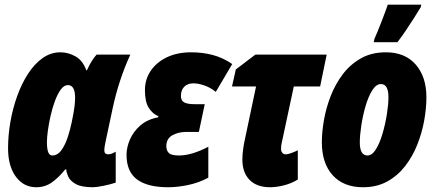

<svg xmlns="http://www.w3.org/2000/svg" viewBox="-20 -785 1847 815"><path d="M133.8 9.8Q80.6 9.8 47.4 -34.9Q14.2 -79.6 14.2 -155.8Q14.2 -209.5 23.9 -266.4Q33.7 -323.2 52.5 -376Q71.3 -428.7 98.4 -470.9Q125.5 -513.2 160.4 -538.1Q195.3 -563 236.8 -563Q269 -563 300 -545.9Q331.1 -528.8 346.2 -486.8H349.1Q368.7 -530.3 390.1 -553.2H533.2Q483.9 -445.8 458 -324.2L429.2 -189Q426.8 -178.2 424.8 -166.7Q422.9 -155.3 422.9 -148.9Q422.9 -136.7 427.7 -133.3Q432.6 -129.9 439.9 -129.9Q444.3 -129.9 452.4 -132.3Q460.4 -134.8 471.2 -141.1V-9.8Q449.2 -2.4 419.4 3.7Q389.6 9.8 374 9.8Q325.7 9.8 301.5 -3.9Q277.3 -17.6 269.5 -35.6Q261.7 -53.7 261.2 -65.9H256.8Q231.4 -33.7 201.9 -12Q172.4 9.8 133.8 9.8ZM201.2 -125Q224.6 -125 241 -147.9Q257.3 -170.9 267.8 -203.6Q278.3 -236.3 284.2 -265.1Q293.9 -311.5 296.4 -333.7Q298.8 -356 298.8 -370.1Q298.8 -423.8 268.1 -423.8Q252 -423.8 238.3 -405.3Q224.6 -386.7 213.6 -357.4Q202.6 -328.1 195.1 -294.9Q187.5 -261.7 183.3 -231.4Q179.2 -201.2 179.2 -181.2Q179.2 -125 201.2 -125Z M693.8 9.8Q606.4 9.8 561.8 -23.2Q517.1 -56.2 517.1 -127.9Q517.1 -158.7 531.2 -192.1Q545.4 -225.6 575.2 -252Q605 -278.3 651.9 -287.1V-292Q627.4 -301.8 611.3 -327.4Q595.2 -353 595.2 -401.9Q595.2 -448.2 619.9 -484.6Q644.5 -521 688.7 -542Q732.9 -563 791 -563Q838.9 -563 882.3 -551.8Q925.8 -540.5 965.8 -513.2L896 -395Q873 -413.6 847.2 -422.4Q821.3 -431.2 800.8 -431.2Q776.4 -431.2 762.2 -417Q748 -402.8 748 -377.9Q748 -357.9 762 -350.3Q775.9 -342.8 805.2 -342.8H849.1L824.2 -225.1H772Q736.8 -225.1 711.4 -210.7Q686 -196.3 686 -164.1Q686 -146 696.8 -135.5Q707.5 -125 740.2 -125Q793.5 -125 864.3 -162.1V-30.8Q824.2 -9.3 779.1 0.2Q733.9 9.8 693.8 9.8Z M1127 9.8Q1069.8 9.8 1039.3 -21.5Q1008.8 -52.7 1008.8 -107.9Q1008.8 -127.9 1012 -151.1Q1015.1 -174.3 1020 -195.8L1066.9 -418H964.8L981 -490.2L1064 -553.2H1366.7L1338.9 -418H1227.1L1175.8 -178.2Q1172.9 -167.5 1172.9 -152.8Q1172.9 -143.6 1178.2 -136.7Q1183.6 -129.9 1192.9 -129.9Q1202.1 -129.9 1217 -135.5Q1231.9 -141.1 1244.1 -147V-22.9Q1217.3 -6.3 1185.3 1.7Q1153.3 9.8 1127 9.8Z M1521 9.8Q1438.5 9.8 1392.3 -41Q1346.2 -91.8 1346.2 -181.2Q1346.2 -224.6 1355.2 -276.1Q1364.3 -327.6 1384 -378.2Q1403.8 -428.7 1435.5 -470.5Q1467.3 -512.2 1512.5 -537.6Q1557.6 -563 1618.2 -563Q1699.2 -563 1744.6 -511Q1790 -459 1790 -372.1Q1790 -325.2 1780.5 -272.7Q1771 -220.2 1751 -170.2Q1731 -120.1 1699.2 -79.3Q1667.5 -38.6 1623.3 -14.4Q1579.1 9.8 1521 9.8ZM1540 -125Q1559.6 -125 1575.9 -151.6Q1592.3 -178.2 1604 -218.5Q1615.7 -258.8 1622.3 -300.5Q1628.9 -342.3 1628.9 -372.1Q1628.9 -428.2 1597.2 -428.2Q1576.7 -428.2 1560.1 -401.6Q1543.5 -375 1531.7 -334.7Q1520 -294.4 1513.7 -252.4Q1507.3 -210.4 1507.3 -180.2Q1507.3 -125 1540 -125ZM1566.4 -606 1569.3 -620.1Q1574.2 -629.9 1582.3 -649.9Q1590.3 -669.9 1599.4 -693.1Q1608.4 -716.3 1615.7 -736.1Q1623 -755.9 1626 -765.1H1768.1L1766.1 -754.9Q1753.9 -734.4 1736.1 -706.5Q1718.3 -678.7 1700 -651.6Q1681.6 -624.5 1667 -606Z"/></svg>

Font: Open Sans Condensed ExtraBold
Style: Italic
Weight: 800
Width: 3
Italic angle: -12°
Designer: Monotype Design Team
Foundry: Monotype Imaging Inc.
Version: Version 3.003; ttfautohint (v1.8.4)